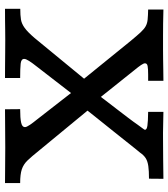

<svg xmlns="http://www.w3.org/2000/svg" viewBox="27 -700 673 767"><g transform="rotate(90 363.5 -316.5)"><path d="M15.1 0V-61Q41 -61 57.9 -63.7Q74.7 -66.4 91.6 -78.6Q108.4 -90.8 131.8 -118.2L294.4 -315.9L143.1 -502.4Q122.1 -527.8 108.9 -542Q95.7 -556.2 84.2 -562.3Q72.8 -568.4 57.9 -569.8Q43 -571.3 18.1 -571.8Q18.1 -586.9 18.1 -602.3Q18.1 -617.7 18.1 -632.8Q50.8 -631.8 74.5 -631.6Q98.1 -631.3 121.8 -631.3Q145.5 -631.3 178.2 -631.3Q193.8 -631.3 215.3 -631.6Q236.8 -631.8 259.8 -632.3Q282.7 -632.8 302.7 -632.8V-571.8Q296.4 -571.8 289.6 -571.8Q282.7 -571.8 277.3 -571.8Q255.9 -571.8 244.4 -569.8Q232.9 -567.9 232.9 -559.1Q232.9 -553.7 240 -543.2Q247.1 -532.7 258.8 -518.6L367.2 -382.8Q367.2 -383.3 380.1 -400.1Q393.1 -417 411.9 -441.4Q430.7 -465.8 449.2 -490.2Q467.8 -514.6 478.5 -530.3Q487.3 -542.5 492.9 -549.8Q498.5 -557.1 498.5 -559.1Q498.5 -566.4 482.4 -568.8Q466.3 -571.3 426.8 -571.8V-632.8Q443.4 -632.8 477.5 -631.8Q511.7 -630.9 538.1 -631.3Q579.6 -631.3 616.2 -631.8Q652.8 -632.3 694.3 -632.8L693.8 -575.2Q662.6 -575.2 643.6 -572.5Q624.5 -569.8 612.3 -562.3Q600.1 -554.7 589.4 -539.1Q588.9 -539.1 576.7 -523.7Q564.5 -508.3 545.4 -484.4Q526.4 -460.4 505.1 -433.8Q483.9 -407.2 464.8 -383.5Q445.8 -359.9 433.8 -344.7Q421.9 -329.6 421.9 -329.6L582.5 -134.8Q605.5 -106 621.1 -89.8Q636.7 -73.7 656.5 -67.1Q676.3 -60.5 711.4 -60.5Q711.4 -45.9 711.4 -30.5Q711.4 -15.1 711.4 0Q677.2 0 644.8 -0.5Q612.3 -1 569.3 -1Q523.9 -1 488.5 -0.5Q453.1 0 416.5 0Q416.5 -15.1 416.3 -30.3Q416 -45.4 416 -60.5Q452.1 -60.5 470 -64.5Q487.8 -68.4 487.8 -79.6Q487.8 -86.4 478.5 -99.9Q469.2 -113.3 456.5 -128.9L351.6 -263.7L248.5 -130.4Q231.4 -108.9 223.4 -96.2Q215.3 -83.5 215.3 -76.7Q215.3 -64.5 234.6 -62.5Q253.9 -60.5 291.5 -60.5V0Q274.4 0 246.6 -0.2Q218.8 -0.5 189.5 -0.7Q160.2 -1 138.7 -1Q118.2 -1 100.3 -0.7Q82.5 -0.5 62.5 -0.2Q42.5 0 15.1 0Z"/></g></svg>

Font: Kameron Medium
Style: Regular
Weight: 500
Designer: Vernon Adams
Foundry: Vernon Adams
Version: Version 1.100